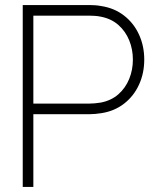

<svg xmlns="http://www.w3.org/2000/svg" viewBox="-20 -740 621 760"><path d="M112 0H70V-720H335Q345.5 -720 356.5 -719.2Q367.5 -718.5 381 -716Q433 -708 471.2 -678.2Q509.5 -648.5 530.2 -603.2Q551 -558 551 -504Q551 -450 530.2 -404.8Q509.5 -359.5 471.2 -329.8Q433 -300 381 -292Q367.5 -290 356.5 -289Q345.5 -288 335 -288H112ZM112 -678V-330H335Q343.5 -330 355.2 -331Q367 -332 379 -334Q420.5 -342 448.8 -367Q477 -392 491.5 -427.8Q506 -463.5 506 -504Q506 -544.5 491.5 -580.2Q477 -616 448.8 -641Q420.5 -666 379 -674Q367 -676.5 355.2 -677.2Q343.5 -678 335 -678Z"/></svg>

Font: Manrope Variable Light
Style: Regular
Weight: 200
Designer: Mikhail Sharanda
Foundry: Mikhail Sharanda
Version: Version 4.505